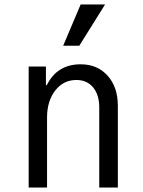

<svg xmlns="http://www.w3.org/2000/svg" viewBox="-20 -837 640 857"><path d="M190 0H108V-540H185V-457H189Q235 -550 340 -550Q415 -550 460.5 -499Q506 -448 506 -365V0H423V-358Q423 -414 395.5 -447Q368 -480 321 -480Q263 -480 226.5 -433Q190 -386 190 -312ZM340 -817H449L334 -633H262Z"/></svg>

Font: CommitMono
Style: 450Regular
Weight: 450
Designer: Eigil Nikolajsen
Foundry: Eigil Nikolajsen
Version: Version 1.002